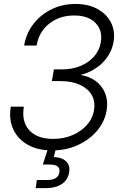

<svg xmlns="http://www.w3.org/2000/svg" viewBox="-20 -759 617 983"><path d="M247.1 11.2Q174.8 11.2 123.3 -17.3Q71.8 -45.9 48.1 -96.4Q24.4 -147 35.2 -212.9H102.1Q89.4 -136.7 129.9 -92.3Q170.4 -47.9 252 -47.9Q306.2 -47.9 351.1 -67.1Q396 -86.4 425.3 -119.6Q454.6 -152.8 461.4 -194.8Q472.7 -261.7 424.1 -302.7Q375.5 -343.8 288.6 -343.8H245.6L255.9 -403.8H297.9Q349.1 -403.8 391.6 -421.1Q434.1 -438.5 461.7 -469.7Q489.3 -501 496.1 -543Q506.3 -603 469.2 -641.4Q432.1 -679.7 359.4 -679.7Q285.2 -679.7 232.2 -637.9Q179.2 -596.2 167.5 -525.9H103.5Q114.3 -588.4 151.1 -636.2Q188 -684.1 243.9 -711.4Q299.8 -738.8 366.2 -738.8Q431.6 -738.8 478.8 -713.1Q525.9 -687.5 548.1 -643.8Q570.3 -600.1 561.5 -544.9Q551.3 -485.4 506.8 -439.7Q462.4 -394 395 -376L394.5 -375Q465.8 -361.8 501.5 -312Q537.1 -262.2 525.9 -193.8Q516.1 -135.7 476.8 -89.4Q437.5 -43 377.7 -15.9Q317.9 11.2 247.1 11.2ZM162.6 204.1 168.9 162.6H223.1Q277.3 162.6 284.2 123Q290.5 83.5 235.4 83.5H199.2L232.4 -18.6H268.6L266.6 0L255.4 44.9Q297.4 46.4 318.6 67.4Q339.8 88.4 334 123Q327.1 163.6 295.7 183.8Q264.2 204.1 216.3 204.1Z"/></svg>

Font: Inter Display Light
Style: Italic
Weight: 300
Italic angle: -9.39999°
Designer: Rasmus Andersson
Foundry: rsms
Version: Version 4.000;git-a52131595